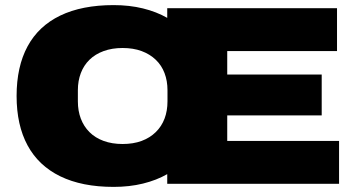

<svg xmlns="http://www.w3.org/2000/svg" viewBox="-20 -720 1391 752"><path d="M425 12Q301 12 216 -29.5Q131 -71 88 -150.5Q45 -230 45 -344Q45 -459 88 -538.5Q131 -618 216 -659Q301 -700 425 -700Q487 -700 540 -687Q593 -674 635 -650V-688H1300V-520H870V-428H1240V-268H870V-168H1308V0H635V-38Q593 -14 540 -1Q487 12 425 12ZM460 -156Q502 -156 534.5 -168Q567 -180 590 -202.5Q613 -225 624.5 -255.5Q636 -286 636 -323V-367Q636 -403 624.5 -433.5Q613 -464 590 -486Q567 -508 534.5 -520Q502 -532 460 -532Q419 -532 386 -520Q353 -508 330.5 -486Q308 -464 296.5 -433.5Q285 -403 285 -367V-323Q285 -286 296.5 -255.5Q308 -225 330.5 -202.5Q353 -180 386 -168Q419 -156 460 -156Z"/></svg>

Font: Archivo SemiExpanded Black
Style: Regular
Weight: 900
Width: 6
Designer: Hector Gatti
Foundry: Omnibus-Type
Version: Version 2.001